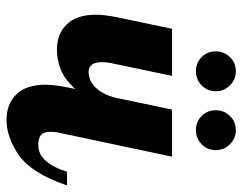

<svg xmlns="http://www.w3.org/2000/svg" viewBox="-97 -638 741 587"><g transform="rotate(90 273.5 -344.5)"><path d="M239 -114Q239 -139 247 -179L252 -204Q223 -172 193 -160Q163 -148 132 -148Q84 -148 54.5 -178Q25 -208 25 -268Q25 -293 33 -333L68 -500H212L173 -314Q170 -299 170 -286Q170 -245 200 -245Q229 -245 250.5 -269.5Q272 -294 280 -333L315 -500H459L387 -160Q383 -145 383 -128Q383 -108 392.5 -99.5Q402 -91 424 -91Q452 -91 472.5 -115Q493 -139 505 -179H547Q510 -71 455.5 -32.5Q401 6 346 6Q298 6 268.5 -24Q239 -54 239 -114ZM137 -634Q137 -659 154.5 -677Q172 -695 198 -695Q223 -695 241 -677Q259 -659 259 -634Q259 -608 241 -590.5Q223 -573 198 -573Q172 -573 154.5 -590.5Q137 -608 137 -634ZM317 -634Q317 -659 334.5 -677Q352 -695 378 -695Q403 -695 421 -677Q439 -659 439 -634Q439 -608 421 -590.5Q403 -573 378 -573Q352 -573 334.5 -590.5Q317 -608 317 -634Z"/></g></svg>

Font: Lobster
Style: Regular
Weight: 400
Designer: Impallari Type
Foundry: Impallari Type
Version: Version 2.100